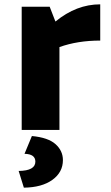

<svg xmlns="http://www.w3.org/2000/svg" viewBox="-20 -599 512 885"><path d="M235 -501 236 -500Q332 -579 442 -579V-412Q338 -412 254 -382V0H80V-568H209ZM127 28Q202 35 236 65.5Q270 96 270 139Q270 195 221.5 230Q173 265 90 266L66 189Q143 188 143 146Q143 111 93 110Z"/></svg>

Font: Martel Sans Heavy
Style: Regular
Weight: 900
Designer: Dan Reynolds and Mathieu Réguer
Foundry: Dan Reynolds and Mathieu Réguer
Version: Version 1.001;PS 001.001;hotconv 1.0.70;makeotf.lib2.5.58329